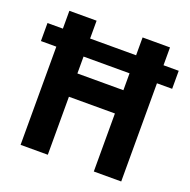

<svg xmlns="http://www.w3.org/2000/svg" viewBox="-128 -838 952 961"><g transform="rotate(20 348.5 -357.0)"><path d="M81 0V-523H-1V-619H81V-714H226V-619H471V-714H617V-619H698V-523H617V0H471V-309H226V0ZM226 -433H471V-523H226Z"/></g></svg>

Font: Noto Sans Thai SemiCondensed
Style: Bold
Weight: 700
Width: 4
Designer: Monotype Design Team
Foundry: Monotype Imaging Inc.
Version: Version 2.001